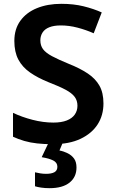

<svg xmlns="http://www.w3.org/2000/svg" viewBox="-20 -744 602 1004"><path d="M521 -203Q521 -141 490.5 -93.5Q460 -46 401 -18Q342 10 255 10Q211 10 174.5 6Q138 2 107 -7Q76 -16 48 -29V-154Q94 -132 150 -117.5Q206 -103 259 -103Q301 -103 329 -114Q357 -125 371 -145Q385 -165 385 -191Q385 -218 370.5 -237.5Q356 -257 323.5 -274.5Q291 -292 234 -314Q177 -337 137 -365Q97 -393 76 -432.5Q55 -472 55 -530Q55 -592 86.5 -635.5Q118 -679 173.5 -701.5Q229 -724 301 -724Q365 -724 417.5 -711Q470 -698 512 -679L470 -570Q429 -588 385 -599.5Q341 -611 298 -611Q262 -611 238 -601.5Q214 -592 202.5 -574Q191 -556 191 -533Q191 -506 205 -487Q219 -468 251.5 -450.5Q284 -433 340 -410Q398 -387 438.5 -360Q479 -333 500 -296Q521 -259 521 -203ZM380 132Q380 182 343.5 211Q307 240 239 240Q215 240 195 237Q175 234 163 230V157Q175 160 190.5 162.5Q206 165 221 165Q249 165 264.5 156.5Q280 148 280 128Q280 106 258 95Q236 84 198 78L235 0H309L291 43Q313 47 334 57.5Q355 68 367.5 85.5Q380 103 380 132Z"/></svg>

Font: Noto Sans Oriya SemiBold
Style: Regular
Weight: 600
Version: Version 2.003